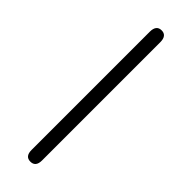

<svg xmlns="http://www.w3.org/2000/svg" viewBox="-226 -654 672 672"><g transform="rotate(45 110.0 -318.0)"><path d="M136 -610V-25Q136 7 110 7Q84 7 84 -25V-610Q84 -643 110 -643Q136 -643 136 -610Z"/></g></svg>

Font: Jura
Style: Regular
Weight: 400
Designer: Daniel Johnson, Alexei Vanyashin
Foundry: Daniel Johnson
Version: Version 5.103